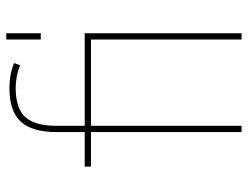

<svg xmlns="http://www.w3.org/2000/svg" viewBox="-109 -681 790 612"><g transform="rotate(-90 286.0 -375.0)"><path d="M466 -640V-750H486V-640ZM191 -500H486V0H466V-480H191V0H171V-480H61V-500H171V-590Q171 -668 204.5 -704Q238 -740 311 -740Q355 -740 391 -725L384 -706Q350 -720 311 -720Q247 -720 219 -689.5Q191 -659 191 -590Z"/></g></svg>

Font: Mplus 1p Thin
Style: Regular
Weight: 250
Version: Version 1.061